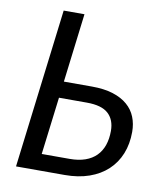

<svg xmlns="http://www.w3.org/2000/svg" viewBox="-81 -783 730 850"><g transform="rotate(10 284.0 -358.0)"><path d="M276.5 -74Q316.5 -74 346.2 -84.5Q376 -95 395.8 -115Q415.5 -135 425.2 -163.2Q435 -191.5 435 -227.5Q435 -277.5 405 -305Q375 -332.5 308.5 -332.5H183L151 -74ZM318 -406.5Q373 -406.5 412.8 -394Q452.5 -381.5 478.2 -359.2Q504 -337 516.2 -306.5Q528.5 -276 528.5 -239.5Q528.5 -185.5 510.8 -141.2Q493 -97 459.2 -65.5Q425.5 -34 377 -17Q328.5 0 267.5 0H48.5L136.5 -716H230L192 -406.5Z"/></g></svg>

Font: Lato 2
Style: Italic
Weight: 400
Italic angle: -7°
Designer: Lukasz Dziedzic with Adam Twardoch and Botio Nikoltchev
Foundry: tyPoland Lukasz Dziedzic
Version: Version 2.015; 2015-08-06; http://www.latofonts.com/